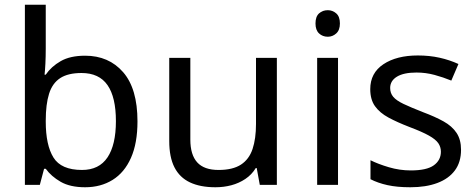

<svg xmlns="http://www.w3.org/2000/svg" viewBox="-20 -780 2010 810"><path d="M173 -575Q173 -541 171.5 -511.5Q170 -482 168 -465H173Q196 -499 236 -522Q276 -545 339 -545Q439 -545 499.5 -475.5Q560 -406 560 -268Q560 -176 532.5 -114Q505 -52 455 -21Q405 10 339 10Q276 10 236 -13Q196 -36 173 -68H166L148 0H85V-760H173ZM324 -472Q267 -472 234 -450.5Q201 -429 187 -384.5Q173 -340 173 -271V-267Q173 -168 205.5 -115.5Q238 -63 326 -63Q398 -63 433.5 -116Q469 -169 469 -269Q469 -370 433.5 -421Q398 -472 324 -472Z M1148 -536V0H1076L1063 -71H1059Q1042 -43 1015 -25Q988 -7 956 1.5Q924 10 889 10Q825 10 781.5 -10.5Q738 -31 716 -74Q694 -117 694 -185V-536H783V-191Q783 -127 812 -95Q841 -63 902 -63Q962 -63 996.5 -85.5Q1031 -108 1045.5 -151.5Q1060 -195 1060 -257V-536Z M1406 -536V0H1318V-536ZM1363 -737Q1383 -737 1398.5 -723.5Q1414 -710 1414 -681Q1414 -653 1398.5 -639Q1383 -625 1363 -625Q1341 -625 1326 -639Q1311 -653 1311 -681Q1311 -710 1326 -723.5Q1341 -737 1363 -737Z M1925 -148Q1925 -96 1899 -61Q1873 -26 1825 -8Q1777 10 1711 10Q1655 10 1614.5 1Q1574 -8 1543 -24V-104Q1575 -88 1620.5 -74.5Q1666 -61 1713 -61Q1780 -61 1810 -82.5Q1840 -104 1840 -140Q1840 -160 1829 -176Q1818 -192 1789.5 -208Q1761 -224 1708 -244Q1656 -264 1619 -284Q1582 -304 1562 -332Q1542 -360 1542 -404Q1542 -472 1597.5 -509Q1653 -546 1743 -546Q1792 -546 1834.5 -536.5Q1877 -527 1914 -510L1884 -440Q1850 -454 1813 -464Q1776 -474 1737 -474Q1683 -474 1654.5 -456.5Q1626 -439 1626 -409Q1626 -387 1639 -371.5Q1652 -356 1682.5 -341.5Q1713 -327 1764 -307Q1815 -288 1851 -268Q1887 -248 1906 -219.5Q1925 -191 1925 -148Z"/></svg>

Font: umalayalam85
Style: Book
Weight: 400
Designer: Jelle Bosma - Monotype Design Team
Foundry: Monotype Imaging Inc.
Version: Version 2.003